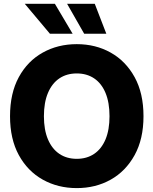

<svg xmlns="http://www.w3.org/2000/svg" viewBox="-20 -968 798 999"><path d="M379.4 10.7Q281.2 10.7 202.4 -33.4Q123.5 -77.6 77.9 -161.1Q32.2 -244.6 32.2 -363.3Q32.2 -482.9 77.9 -566.7Q123.5 -650.4 202.4 -694.3Q281.2 -738.3 379.4 -738.3Q477.5 -738.3 555.9 -694.3Q634.3 -650.4 680.4 -566.7Q726.6 -482.9 726.6 -363.3Q726.6 -244.6 680.4 -160.9Q634.3 -77.1 555.9 -33.2Q477.5 10.7 379.4 10.7ZM379.4 -141.6Q431.6 -141.6 470 -167.5Q508.3 -193.4 529.1 -242.9Q549.8 -292.5 549.8 -363.3Q549.8 -434.6 529.1 -484.4Q508.3 -534.2 470 -560.1Q431.6 -585.9 379.4 -585.9Q327.1 -585.9 288.8 -560.1Q250.5 -534.2 229.5 -484.4Q208.5 -434.6 208.5 -363.3Q208.5 -292.5 229.5 -242.9Q250.5 -193.4 288.8 -167.5Q327.1 -141.6 379.4 -141.6ZM418 -792.5 329.1 -948.2H473.1L533.2 -792.5ZM239.7 -792.5 108.9 -948.2H265.6L357.9 -792.5Z"/></svg>

Font: Inter 24pt ExtraBold
Style: Regular
Weight: 800
Designer: Rasmus Andersson
Foundry: rsms
Version: Version 4.001;git-66647c0bb